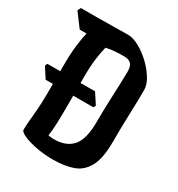

<svg xmlns="http://www.w3.org/2000/svg" viewBox="-159 -741 764 826"><g transform="rotate(30 222.5 -327.5)"><path d="M225 -14Q182 -14 142.5 -21.5Q103 -29 77.5 -40.5Q52 -52 52 -63Q52 -89 57.5 -141Q63 -193 63 -271V-296H27L-6 -347L-1 -359H63V-384Q63 -450 68.5 -491.5Q74 -533 80 -556H46L-4 -623L4 -639H88Q132 -639 171 -640Q210 -641 236 -641Q263 -641 294.5 -623.5Q326 -606 353.5 -579.5Q381 -553 398.5 -524Q416 -495 416 -471Q416 -410 413.5 -346Q411 -282 411 -208Q411 -127 388 -85Q365 -43 323.5 -28.5Q282 -14 225 -14ZM269 -552Q245 -552 224.5 -550.5Q204 -549 181 -544Q174 -518 169 -479.5Q164 -441 164 -391V-359H236L270 -307L264 -296H164V-246Q164 -189 162.5 -154Q161 -119 157 -95Q169 -92 186 -92Q246 -92 277 -127.5Q308 -163 308 -251Q308 -302 310 -351.5Q312 -401 313.5 -441Q315 -481 315 -502Q315 -528 304.5 -540Q294 -552 269 -552Z"/></g></svg>

Font: Jaini
Style: Regular
Weight: 400
Designer: Maithili Shingre, Girish Dalvi (Devanagari), Taresh Vohra (Latin)
Foundry: Ek Type
Version: Version 2.000; ttfautohint (v1.8.4.7-5d5b)